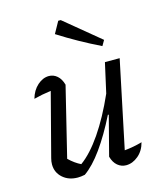

<svg xmlns="http://www.w3.org/2000/svg" viewBox="-110 -806 754 893"><g transform="rotate(-15 267.0 -359.5)"><path d="M320 -53 369 -242 365 -243Q321 -155 276.5 -93Q232 -31 189 -1Q170 3 155 3Q111 3 82.5 -22.5Q54 -48 54 -87Q54 -101 58 -116L137 -419Q92 -413 54 -403Q65 -442 91 -465Q117 -488 146 -488Q168 -488 185.5 -473Q203 -458 211 -429L129 -94Q157 -67 186 -53Q236 -89 286.5 -162.5Q337 -236 383 -340L415 -483H486L398 -63Q441 -67 483 -79Q473 -40 445.5 -17Q418 6 387 6Q364 6 346 -9Q328 -24 320 -53ZM423 -558Q320 -608 224 -669L255 -725H267L438 -584Z"/></g></svg>

Font: Piazzolla
Style: Italic
Weight: 400
Italic angle: -11.3°
Designer: Juan Pablo del Peral
Foundry: Huerta Tipografica
Version: Version 1.330